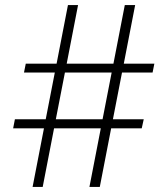

<svg xmlns="http://www.w3.org/2000/svg" viewBox="-20 -740 663 760"><path d="M334 0H375L420 -232H541L549 -268H427L463 -453H584L591 -488H470L515 -720H474L429 -488H244L289 -720H249L204 -488H82L75 -453H197L161 -268H39L32 -232H154L109 0H149L194 -232H379ZM201 -268 237 -453H422L386 -268Z"/></svg>

Font: Aspekta 150
Style: Regular
Weight: 150
Designer: Ivo Dolenc
Version: Version 2.000